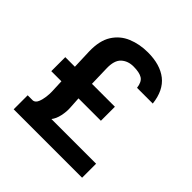

<svg xmlns="http://www.w3.org/2000/svg" viewBox="-188 -868 1018 1018"><g transform="rotate(45 321.5 -358.5)"><path d="M562 -543H444Q439 -583 417 -596.5Q395 -610 351 -610Q309 -610 282 -585Q255 -560 257 -500L260 -389H432V-284H264L268 -218Q270 -190 263 -157.5Q256 -125 240 -105H575V0H62V-105H102Q118 -108 126 -127Q134 -146 137 -170.5Q140 -195 139 -212L136 -284H60V-389H132L128 -500Q126 -579 156 -626.5Q186 -674 238 -695.5Q290 -717 352 -717Q444 -717 498 -674.5Q552 -632 562 -543Z"/></g></svg>

Font: 42dot Sans ExtraBold
Style: Regular
Weight: 800
Designer: 42dot
Version: Version 1.000